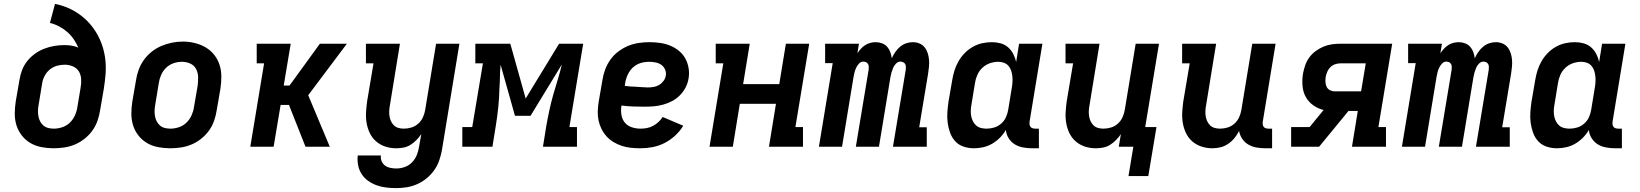

<svg xmlns="http://www.w3.org/2000/svg" viewBox="-20 -755 8440 988"><path d="M255 8Q224 8 193 2Q162 -4 136.5 -19Q111 -34 92.5 -57.5Q74 -81 65 -109.5Q56 -138 56 -169.5Q56 -201 61 -233L80 -343Q84 -369 93.5 -394Q103 -419 120 -440.5Q137 -462 160 -478.5Q183 -495 208 -504.5Q233 -514 259 -518.5Q285 -523 311 -523Q330 -523 348.5 -520Q367 -517 383 -510Q373 -533 359 -553.5Q345 -574 326 -590.5Q307 -607 284.5 -619Q262 -631 237 -637L263 -735Q298 -728 330.5 -714Q363 -700 391 -679.5Q419 -659 441.5 -633.5Q464 -608 481 -577.5Q498 -547 508.5 -513Q519 -479 522.5 -443.5Q526 -408 523 -371Q520 -334 514 -297L495 -187Q491 -160 481.5 -133Q472 -106 455 -82.5Q438 -59 414.5 -40.5Q391 -22 364.5 -11Q338 0 310 4Q282 8 255 8ZM257 -93Q279 -93 301 -100.5Q323 -108 339.5 -124Q356 -140 365.5 -161Q375 -182 378 -203L395 -305Q399 -327 397.5 -349Q396 -371 385.5 -388Q375 -405 355 -413.5Q335 -422 313 -422Q293 -422 273 -416.5Q253 -411 236.5 -397.5Q220 -384 210 -365Q200 -346 197 -327L179 -217Q176 -202 175.5 -187Q175 -172 177.5 -157.5Q180 -143 186.5 -130.5Q193 -118 203.5 -109Q214 -100 228 -96.5Q242 -93 257 -93Z M855 8Q824 8 793 2Q762 -4 736.5 -19Q711 -34 692.5 -57.5Q674 -81 665 -109.5Q656 -138 656 -169.5Q656 -201 661 -233L680 -343Q684 -370 694 -397Q704 -424 721 -447.5Q738 -471 761.5 -489.5Q785 -508 811.5 -519Q838 -530 865.5 -535.5Q893 -541 921 -541Q953 -541 983 -533.5Q1013 -526 1038.5 -511Q1064 -496 1082.5 -472.5Q1101 -449 1110 -420.5Q1119 -392 1119 -360.5Q1119 -329 1114 -297L1095 -187Q1091 -160 1081.5 -133Q1072 -106 1055 -82.5Q1038 -59 1014.5 -40.5Q991 -22 964.5 -11Q938 0 910 4Q882 8 855 8ZM857 -93Q879 -93 901 -100.5Q923 -108 939.5 -124Q956 -140 965.5 -161Q975 -182 978 -203L997 -313Q1000 -336 999.5 -358.5Q999 -381 989 -400Q979 -419 959 -428Q939 -437 916 -437Q894 -437 872.5 -429.5Q851 -422 834.5 -406Q818 -390 809 -369Q800 -348 797 -327L779 -217Q776 -202 775.5 -187Q775 -172 777.5 -157.5Q780 -143 786.5 -130.5Q793 -118 803.5 -109Q814 -100 828 -96.5Q842 -93 857 -93Z M1268 0 1339 -429H1301V-530H1476L1440 -315H1470L1626 -530H1765L1566 -265L1677 0H1552L1467 -215H1424L1388 0Z M2020 213Q1994 213 1968 210Q1942 207 1918.5 198.5Q1895 190 1875 176Q1855 162 1841.5 141.5Q1828 121 1823 96Q1818 71 1821 45H1940Q1938 61 1944 75Q1950 89 1962 97.5Q1974 106 1989 109Q2004 112 2020 112Q2041 112 2062.5 104.5Q2084 97 2100 80.5Q2116 64 2124.5 43.5Q2133 23 2136 2L2148 -65Q2137 -49 2123 -34.5Q2109 -20 2092 -9.5Q2075 1 2056 4.5Q2037 8 2019 8Q1990 8 1963.5 -0.5Q1937 -9 1916.5 -26.5Q1896 -44 1884 -68Q1872 -92 1867 -119.5Q1862 -147 1863.5 -175.5Q1865 -204 1869 -233L1902 -429H1863V-530H2038L1987 -217Q1984 -202 1983 -187.5Q1982 -173 1984 -159Q1986 -145 1991.5 -132.5Q1997 -120 2006.5 -110.5Q2016 -101 2029.5 -97Q2043 -93 2058 -93Q2078 -93 2097.5 -99Q2117 -105 2132.5 -119Q2148 -133 2156.5 -152Q2165 -171 2168 -190L2224 -530H2344L2254 18Q2249 45 2240 71Q2231 97 2214.5 120.5Q2198 144 2175.5 162.5Q2153 181 2127 192.5Q2101 204 2073.5 208.5Q2046 213 2020 213Z M2359 0V-101H2410L2465 -429H2426V-530H2606L2685 -248L2857 -530H2981L2910 -101H2949V0H2774L2791 -106Q2798 -146 2806.5 -185.5Q2815 -225 2826 -264.5Q2837 -304 2849.5 -343.5Q2862 -383 2871 -423L2710 -159H2630L2556 -422Q2554 -401 2553 -379Q2552 -357 2552 -336L2550 -300Q2549 -252 2544 -203Q2539 -154 2531 -106L2514 0Z M3276 8Q3251 8 3226.5 5.5Q3202 3 3179.5 -4.5Q3157 -12 3137 -24Q3117 -36 3101.5 -53Q3086 -70 3075.5 -91Q3065 -112 3060 -135.5Q3055 -159 3056 -183.5Q3057 -208 3061 -233L3080 -343Q3084 -370 3094 -397Q3104 -424 3121 -448Q3138 -472 3162 -490Q3186 -508 3212.5 -519Q3239 -530 3267 -534Q3295 -538 3322 -538Q3350 -538 3377.5 -534Q3405 -530 3429 -520Q3453 -510 3473.5 -493.5Q3494 -477 3506.5 -454Q3519 -431 3523.5 -404Q3528 -377 3523 -350Q3519 -326 3507.5 -304Q3496 -282 3478 -264Q3460 -246 3438 -234.5Q3416 -223 3392 -216.5Q3368 -210 3345 -208Q3322 -206 3298 -206Q3268 -206 3238 -207Q3208 -208 3178 -212Q3174 -189 3177.5 -165.5Q3181 -142 3194.5 -125Q3208 -108 3230 -100.5Q3252 -93 3276 -93Q3292 -93 3308.5 -96Q3325 -99 3340 -107Q3355 -115 3368 -127Q3381 -139 3390 -153L3496 -108Q3479 -80 3454 -57Q3429 -34 3399.5 -19Q3370 -4 3338.5 2Q3307 8 3276 8ZM3313 -305Q3328 -305 3343 -307.5Q3358 -310 3371 -317.5Q3384 -325 3394 -338Q3404 -351 3406 -366Q3409 -382 3402.5 -397Q3396 -412 3383.5 -421Q3371 -430 3354.5 -433.5Q3338 -437 3322 -437Q3307 -437 3292 -434.5Q3277 -432 3263 -425.5Q3249 -419 3237 -408Q3225 -397 3217 -383.5Q3209 -370 3204 -355.5Q3199 -341 3197 -327L3195 -313Q3209 -311 3224 -310Q3239 -309 3254 -308.5Q3269 -308 3283.5 -306.5Q3298 -305 3313 -305Z M3631 0 3702 -429H3663V-530H3838L3804 -322H3990L4024 -530H4144L4073 -101H4112V0H3937L3973 -221H3787L3751 0Z M4194 0 4265 -430H4226V-530H4400L4392 -481Q4400 -493 4410 -504Q4420 -515 4432.5 -523Q4445 -531 4459 -534.5Q4473 -538 4486 -538Q4503 -538 4519 -532Q4535 -526 4545.5 -514Q4556 -502 4561.5 -486.5Q4567 -471 4569 -455Q4576 -471 4586.5 -486.5Q4597 -502 4611 -514Q4625 -526 4642.5 -532Q4660 -538 4677 -538Q4695 -538 4711 -531.5Q4727 -525 4737.5 -512Q4748 -499 4753.5 -482.5Q4759 -466 4760.5 -448.5Q4762 -431 4760.5 -413Q4759 -395 4756 -377L4710 -100H4749V0H4575L4641 -397Q4642 -405 4641.5 -412.5Q4641 -420 4637.5 -426Q4634 -432 4627 -435Q4620 -438 4613 -438Q4601 -438 4591 -428Q4581 -418 4576 -406Q4571 -394 4567.5 -382Q4564 -370 4562 -358L4503 0H4384L4450 -397Q4451 -405 4450.5 -412.5Q4450 -420 4446.5 -426Q4443 -432 4436.5 -435Q4430 -438 4422 -438Q4410 -438 4400.5 -428Q4391 -418 4385.5 -406Q4380 -394 4377 -382Q4374 -370 4372 -358L4313 0Z M4992 8Q4964 8 4938.5 -0.5Q4913 -9 4895.5 -28Q4878 -47 4869 -72Q4860 -97 4856.5 -123.5Q4853 -150 4855 -177.5Q4857 -205 4861 -233L4880 -343Q4884 -368 4891.5 -392Q4899 -416 4912 -439Q4925 -462 4944 -481.5Q4963 -501 4986 -514Q5009 -527 5034 -532.5Q5059 -538 5084 -538Q5107 -538 5129 -532Q5151 -526 5167.5 -511.5Q5184 -497 5194 -477.5Q5204 -458 5209 -436L5224 -530H5344L5278 -129Q5277 -121 5278 -114Q5279 -107 5283 -102Q5287 -97 5293.5 -95Q5300 -93 5308 -93H5326V8H5291Q5267 8 5243.5 3.5Q5220 -1 5201.5 -12.5Q5183 -24 5170.5 -43.5Q5158 -63 5156 -86Q5143 -64 5125 -46Q5107 -28 5085.5 -15.5Q5064 -3 5040 2.5Q5016 8 4992 8ZM5057 -93Q5077 -93 5096.5 -99Q5116 -105 5132 -119Q5148 -133 5156.5 -152Q5165 -171 5168 -190L5186 -300Q5189 -316 5190 -331.5Q5191 -347 5189.5 -362Q5188 -377 5183.5 -391Q5179 -405 5169.5 -416Q5160 -427 5146 -432Q5132 -437 5117 -437Q5095 -437 5073.5 -429.5Q5052 -422 5035 -406Q5018 -390 5009 -369Q5000 -348 4997 -327L4979 -217Q4976 -202 4975.5 -187Q4975 -172 4977.5 -158Q4980 -144 4986.5 -131Q4993 -118 5003.5 -109Q5014 -100 5028 -96.5Q5042 -93 5057 -93Z M5787 151 5812 0H5737L5748 -65Q5737 -49 5723 -34.5Q5709 -20 5692 -9.5Q5675 1 5656 4.5Q5637 8 5619 8Q5590 8 5563.5 -0.5Q5537 -9 5516.5 -26.5Q5496 -44 5484 -68Q5472 -92 5467 -119.5Q5462 -147 5463.5 -175.5Q5465 -204 5469 -233L5502 -429H5463V-530H5638L5587 -217Q5584 -202 5583 -187.5Q5582 -173 5584 -159Q5586 -145 5591.5 -132.5Q5597 -120 5606.5 -110.5Q5616 -101 5629.5 -97Q5643 -93 5658 -93Q5678 -93 5697.5 -99Q5717 -105 5732.5 -119Q5748 -133 5756.5 -152Q5765 -171 5768 -190L5824 -530H5944L5873 -101H5931L5889 151Z M6219 8Q6190 8 6163.5 -0.5Q6137 -9 6116.5 -26.5Q6096 -44 6084 -68Q6072 -92 6067 -119.5Q6062 -147 6063.5 -175.5Q6065 -204 6069 -233L6102 -429H6063V-530H6238L6187 -217Q6184 -202 6183 -187.5Q6182 -173 6184 -159Q6186 -145 6191.5 -132.5Q6197 -120 6206.5 -110.5Q6216 -101 6229.5 -97Q6243 -93 6258 -93Q6278 -93 6297.5 -99Q6317 -105 6332.5 -119Q6348 -133 6356.5 -152Q6365 -171 6368 -190L6424 -530H6544L6478 -129Q6477 -121 6478 -114Q6479 -107 6483 -102Q6487 -97 6493.5 -95Q6500 -93 6508 -93H6526V8H6491Q6468 8 6445.5 4Q6423 0 6404 -11Q6385 -22 6372.5 -40.5Q6360 -59 6356 -81Q6346 -61 6332 -44Q6318 -27 6299.5 -14.5Q6281 -2 6260 3Q6239 8 6219 8Z M6624 0V-101H6719L6791 -189Q6762 -196 6737.5 -213.5Q6713 -231 6699 -256.5Q6685 -282 6682.5 -313.5Q6680 -345 6685 -376Q6689 -398 6696.5 -419.5Q6704 -441 6717.5 -459.5Q6731 -478 6750 -492Q6769 -506 6790.5 -515Q6812 -524 6834 -527Q6856 -530 6877 -530H7144L7073 -101H7112V0H6937L6967 -184H6919L6768 0ZM6848 -285H6984L7008 -429H6877Q6864 -429 6850.5 -424.5Q6837 -420 6826.5 -410Q6816 -400 6810.5 -387Q6805 -374 6802 -361Q6800 -347 6800.5 -333.5Q6801 -320 6806.5 -308.5Q6812 -297 6823.5 -291Q6835 -285 6848 -285Z M7194 0 7265 -430H7226V-530H7400L7392 -481Q7400 -493 7410 -504Q7420 -515 7432.5 -523Q7445 -531 7459 -534.5Q7473 -538 7486 -538Q7503 -538 7519 -532Q7535 -526 7545.5 -514Q7556 -502 7561.5 -486.5Q7567 -471 7569 -455Q7576 -471 7586.5 -486.5Q7597 -502 7611 -514Q7625 -526 7642.5 -532Q7660 -538 7677 -538Q7695 -538 7711 -531.5Q7727 -525 7737.5 -512Q7748 -499 7753.5 -482.5Q7759 -466 7760.5 -448.5Q7762 -431 7760.5 -413Q7759 -395 7756 -377L7710 -100H7749V0H7575L7641 -397Q7642 -405 7641.5 -412.5Q7641 -420 7637.5 -426Q7634 -432 7627 -435Q7620 -438 7613 -438Q7601 -438 7591 -428Q7581 -418 7576 -406Q7571 -394 7567.5 -382Q7564 -370 7562 -358L7503 0H7384L7450 -397Q7451 -405 7450.5 -412.5Q7450 -420 7446.5 -426Q7443 -432 7436.5 -435Q7430 -438 7422 -438Q7410 -438 7400.5 -428Q7391 -418 7385.5 -406Q7380 -394 7377 -382Q7374 -370 7372 -358L7313 0Z M7992 8Q7964 8 7938.5 -0.5Q7913 -9 7895.5 -28Q7878 -47 7869 -72Q7860 -97 7856.5 -123.5Q7853 -150 7855 -177.5Q7857 -205 7861 -233L7880 -343Q7884 -368 7891.5 -392Q7899 -416 7912 -439Q7925 -462 7944 -481.5Q7963 -501 7986 -514Q8009 -527 8034 -532.5Q8059 -538 8084 -538Q8107 -538 8129 -532Q8151 -526 8167.5 -511.5Q8184 -497 8194 -477.5Q8204 -458 8209 -436L8224 -530H8344L8278 -129Q8277 -121 8278 -114Q8279 -107 8283 -102Q8287 -97 8293.5 -95Q8300 -93 8308 -93H8326V8H8291Q8267 8 8243.5 3.5Q8220 -1 8201.5 -12.5Q8183 -24 8170.5 -43.5Q8158 -63 8156 -86Q8143 -64 8125 -46Q8107 -28 8085.5 -15.5Q8064 -3 8040 2.5Q8016 8 7992 8ZM8057 -93Q8077 -93 8096.5 -99Q8116 -105 8132 -119Q8148 -133 8156.5 -152Q8165 -171 8168 -190L8186 -300Q8189 -316 8190 -331.5Q8191 -347 8189.5 -362Q8188 -377 8183.5 -391Q8179 -405 8169.5 -416Q8160 -427 8146 -432Q8132 -437 8117 -437Q8095 -437 8073.5 -429.5Q8052 -422 8035 -406Q8018 -390 8009 -369Q8000 -348 7997 -327L7979 -217Q7976 -202 7975.5 -187Q7975 -172 7977.5 -158Q7980 -144 7986.5 -131Q7993 -118 8003.5 -109Q8014 -100 8028 -96.5Q8042 -93 8057 -93Z"/></svg>

Font: Iosevka Slab Extended
Style: Bold Italic
Weight: 700
Width: 7
Italic angle: -9°
Monospace: yes
Designer: Belleve Invis
Foundry: Belleve Invis
Version: Version 11.1.0; ttfautohint (v1.8.3)